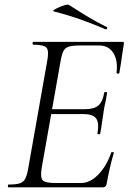

<svg xmlns="http://www.w3.org/2000/svg" viewBox="-20 -805 554 825"><path d="M16 0Q13.8 0 13.8 -6Q13.8 -12 16 -12Q47.8 -12 64.2 -17Q80.6 -22 88.4 -37Q96.2 -52 101.2 -81L183 -544Q191 -587 179.9 -600Q168.8 -613 122.8 -613Q120 -613 120 -619Q120 -625 122.8 -625H506.2Q514.2 -625 512.2 -616Q509.2 -597.8 505.6 -574.2Q502 -550.6 498.9 -528.2Q495.8 -505.8 492.8 -491.6Q491.8 -487.6 485.9 -488.7Q480 -489.8 480.8 -492.6Q487.2 -545.4 467 -577.5Q446.8 -609.6 405.4 -609.6H322.6Q292.2 -609.6 275.9 -604.7Q259.6 -599.8 252.5 -585.6Q245.4 -571.4 240.4 -543L159.4 -85Q152.4 -43.4 163 -31Q173.6 -18.6 218.6 -18.6H328.6Q366.8 -18.6 402.3 -54.9Q437.8 -91.2 458 -149.4Q459.2 -152.4 465.1 -151.3Q471 -150.2 469 -147.4Q460.8 -120.8 452.2 -83.7Q443.6 -46.6 438.2 -15Q435.2 0 422.2 0ZM410.8 -231.6Q409.8 -227.6 403.8 -228.1Q397.8 -228.6 398.8 -232.6Q406.8 -277.4 392.9 -296.2Q379 -315 337.6 -315H174.2L177.4 -335.8H344.6Q384 -335.8 402.6 -351.7Q421.2 -367.6 427.8 -406.2Q428.8 -410.4 434.8 -409.9Q440.8 -409.4 439.8 -404.4Q435.6 -375.6 431.6 -359.5Q427.6 -343.4 425.2 -325Q421.2 -302.4 418.5 -280.3Q415.8 -258.2 410.8 -231.6ZM434 -679Q382.2 -701.2 329.3 -720.2Q276.4 -739.2 211.2 -756Q205.2 -758 212.9 -763Q220.6 -768 234.1 -774Q247.6 -780 259.9 -783.3Q272.2 -786.6 275.4 -784.2Q312.6 -760.2 351.8 -736.4Q391 -712.6 438 -689Q442 -688 440.1 -682.9Q438.2 -677.8 434 -679Z"/></svg>

Font: Cormorant Infant Light
Style: Italic
Weight: 300
Italic angle: -10°
Designer: Christian Thalmann (Catharsis Fonts)
Foundry: Catharsis Fonts
Version: Version 4.001